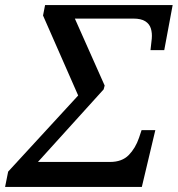

<svg xmlns="http://www.w3.org/2000/svg" viewBox="-75 -734 698 754"><path d="M-55 0 -43 -60 232 -359 94 -673 102 -714H603L570 -537H516L521 -582Q523 -604 517.5 -622Q512 -640 495.5 -650.5Q479 -661 449 -661H219L336 -398L332 -383L74 -98H357Q404 -98 430.5 -125Q457 -152 471 -193L481 -223H535L482 0Z"/></svg>

Font: ET Text
Style: Italic
Weight: 470
Italic angle: -12°
Designer: Monotype Design Team
Foundry: Monotype Imaging Inc.
Version: Version 2.009